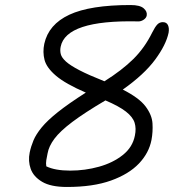

<svg xmlns="http://www.w3.org/2000/svg" viewBox="-20 -731 740 763"><path d="M246 12Q182 12 147.5 -8.5Q113 -29 102 -60Q91 -91 98 -125Q103 -149 113 -173Q123 -197 145.5 -224.5Q168 -252 210 -285.5Q252 -319 321 -363Q240 -398 202.5 -430Q165 -462 157 -493Q149 -524 156 -557Q173 -634 255.5 -672.5Q338 -711 499 -711Q536 -711 551 -698Q566 -685 563 -669Q561 -659 550 -652Q539 -645 527 -646Q242 -652 221 -545Q218 -530 221.5 -516Q225 -502 242 -486.5Q259 -471 295.5 -452Q332 -433 395 -408Q465 -452 510 -496.5Q555 -541 585 -602Q596 -624 605 -633.5Q614 -643 627 -643Q642 -643 647.5 -631Q653 -619 650 -601Q640 -553 596.5 -494Q553 -435 468 -375Q533 -342 558.5 -308Q584 -274 586 -240.5Q588 -207 582 -175Q572 -123 532 -81Q492 -39 421 -13.5Q350 12 246 12ZM169 -121Q166 -107 164 -94.5Q162 -82 164 -70Q199 -53 259 -53Q318 -53 373.5 -68.5Q429 -84 468 -115Q507 -146 516 -192Q522 -220 515 -243Q508 -266 480.5 -287.5Q453 -309 399 -332Q316 -283 267.5 -246.5Q219 -210 196.5 -180Q174 -150 169 -121Z"/></svg>

Font: Shantell Sans Normal
Style: Italic
Weight: 300
Italic angle: -11.31°
Designer: Stephen Nixon, Anya Danilova, Shantell Martin
Foundry: Arrow Type
Version: Version 1.008;[a672d596b]